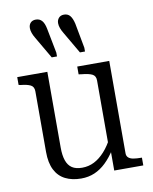

<svg xmlns="http://www.w3.org/2000/svg" viewBox="-86 -823 715 898"><g transform="rotate(-10 271.5 -374.5)"><path d="M325 -708 347 -590V-572H323L263 -675Q255 -688 250.5 -700.5Q246 -713 246 -724Q246 -739 255 -749Q264 -759 280 -759Q298 -759 308.5 -746.5Q319 -734 325 -708ZM191 -708 214 -590V-572H189L129 -675Q121 -688 116.5 -700.5Q112 -713 112 -724Q112 -740 121 -749.5Q130 -759 146 -759Q164 -759 175 -746.5Q186 -734 191 -708ZM157 -509V-149Q157 -112 165.5 -87.5Q174 -63 192 -51Q210 -39 240 -39Q271 -39 297.5 -52.5Q324 -66 347.5 -92Q371 -118 391 -157L393 -99Q370 -63 345 -39Q320 -15 291 -2.5Q262 10 227 10Q184 10 152 -6Q120 -22 103 -55.5Q86 -89 86 -141V-429Q86 -451 70 -459Q54 -467 23 -470L14 -472V-509ZM451 -509V-70Q451 -57 459.5 -49.5Q468 -42 483.5 -39.5Q499 -37 519 -37H523V0H385V-108L379 -116V-429Q379 -451 362.5 -459Q346 -467 313 -470L299 -472V-509Z"/></g></svg>

Font: Roboto Serif 28pt Condensed Light
Style: Regular
Weight: 300
Width: 3
Designer: Greg Gazdowicz
Foundry: Commercial Type
Version: Version 1.008